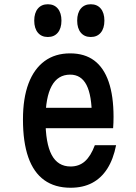

<svg xmlns="http://www.w3.org/2000/svg" viewBox="-20 -867 640 903"><path d="M166 -360H450L412 -317Q412 -418 387 -467Q362 -516 310 -516Q252 -516 223 -462.5Q194 -409 194 -305Q194 -193 223 -138.5Q252 -84 312 -84Q352 -84 379.5 -108.5Q407 -133 426 -184H526Q513 -118 484.5 -73.5Q456 -29 413 -6.5Q370 16 312 16Q238 16 188 -20Q138 -56 113 -127.5Q88 -199 88 -305Q88 -405 114 -474Q140 -543 189.5 -579.5Q239 -616 310 -616Q378 -616 423 -582.5Q468 -549 491 -482.5Q514 -416 514 -317Q514 -304 513.5 -289.5Q513 -275 512 -264H166ZM205 -693Q175 -693 158 -713.5Q141 -734 141 -770Q141 -806 158 -826.5Q175 -847 205 -847Q235 -847 252 -826.5Q269 -806 269 -770Q269 -734 252 -713.5Q235 -693 205 -693ZM407 -693Q377 -693 360 -713.5Q343 -734 343 -770Q343 -806 360 -826.5Q377 -847 407 -847Q437 -847 454 -826.5Q471 -806 471 -770Q471 -734 454 -713.5Q437 -693 407 -693Z"/></svg>

Font: Martian Mono Condensed
Style: Regular
Weight: 400
Width: 3
Designer: Roman Shamin
Foundry: Evil Martians
Version: Version 1.000